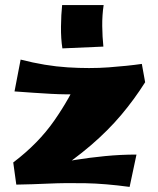

<svg xmlns="http://www.w3.org/2000/svg" viewBox="-20 -723 622 754"><path d="M179 -35 32 -85Q131 -160 193.5 -250Q256 -340 291 -423L550 -400Q507 -332 455.5 -271Q404 -210 337 -152.5Q270 -95 179 -35ZM489 11Q393 -2 315 -3.5Q237 -5 171 -2Q105 1 44 2L32 -85L173 -76Q219 -86 275 -95Q331 -104 392.5 -110Q454 -116 516 -116ZM37 -364 61 -489Q158 -464 245.5 -458.5Q333 -453 407 -458.5Q481 -464 537 -472L550 -400Q478 -377 418 -366.5Q358 -356 300.5 -353.5Q243 -351 180 -354.5Q117 -358 37 -364ZM225 -533Q219 -571 219.5 -618.5Q220 -666 224 -703H387Q381 -663 381.5 -620.5Q382 -578 386 -540Z"/></svg>

Font: Marhey Light
Style: Regular
Weight: 300
Designer: Nur Syamsi & Bustanul Arifin
Foundry: Namelatype
Version: Version 1.000